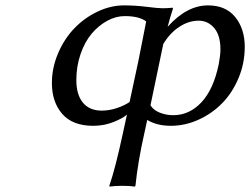

<svg xmlns="http://www.w3.org/2000/svg" viewBox="-20 -460 934 717"><path d="M756.8 -439.9Q823.2 -439.9 858.6 -396Q894 -352.1 894 -285.2Q894 -223.6 870.8 -168.5Q847.7 -113.3 809.6 -74.5Q771.5 -35.6 721.2 -12.9Q670.9 9.8 618.2 9.8Q565.4 9.8 529.8 -12.2L520 33.2Q495.1 142.1 485.8 233.9L482.9 236.8Q465.8 233.9 437 233.9Q409.2 233.9 389.2 236.8L388.2 233.9Q410.6 169.9 439.9 33.2L454.1 -32.2Q439.5 -18.6 404.1 -4.4Q368.7 9.8 328.1 9.8Q251 9.8 212.4 -34.7Q173.8 -79.1 173.8 -149.9Q173.8 -207 197 -261.2Q220.2 -315.4 257.6 -354.2Q294.9 -393.1 344 -416.5Q393.1 -439.9 442.9 -439.9Q485.4 -439.9 527.3 -434.6Q569.3 -429.2 586.9 -429.2Q605.5 -429.2 625 -431.2L626 -428.2Q613.8 -390.6 606 -359.9Q677.7 -439.9 756.8 -439.9ZM445.8 -399.9Q412.6 -399.9 380.4 -382.3Q348.1 -364.7 322.5 -334.5Q296.9 -304.2 281 -258.5Q265.1 -212.9 265.1 -161.1Q265.1 -106 289.8 -76.4Q314.5 -46.9 359.9 -46.9Q388.2 -46.9 416.5 -56.4Q444.8 -65.9 463.9 -79.1L497.1 -233.9L525.9 -379.9Q500 -399.9 445.8 -399.9ZM589.8 -295.9 542 -66.9Q552.7 -48.8 576.7 -39.3Q600.6 -29.8 627 -29.8Q687 -29.8 732.2 -77.9Q777.3 -126 796.9 -220.2Q803.2 -254.4 803.2 -275.9Q803.2 -328.1 779.8 -355.5Q756.3 -382.8 722.2 -382.8Q684.6 -382.8 649.7 -359.9Q614.7 -336.9 589.8 -295.9Z"/></svg>

Font: Linear Smooth
Style: Italic
Weight: 400
Designer: Philipp H. Poll, Flanker
Foundry: Philipp H. Poll, reworked by Flanker
Version: Version 1.061 | FøM Fix